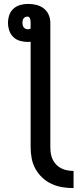

<svg xmlns="http://www.w3.org/2000/svg" viewBox="-20 -755 415 984"><path d="M357 209Q329 209 300.5 204.5Q272 200 245.5 188Q219 176 197.5 156Q176 136 162 111Q148 86 142.5 57.5Q137 29 137 0V-541Q134 -541 130 -540.5Q126 -540 123 -540Q103 -540 83 -545.5Q63 -551 48.5 -565Q34 -579 27.5 -598.5Q21 -618 21 -638Q21 -658 27.5 -677.5Q34 -697 49 -710.5Q64 -724 84 -729.5Q104 -735 124 -735Q145 -735 166 -730Q187 -725 204 -712Q221 -699 229.5 -679Q238 -659 238 -638V0Q238 16 240.5 32Q243 48 250 62.5Q257 77 268.5 89Q280 101 294.5 108Q309 115 325 118Q341 121 357 121ZM123 -605Q126 -605 130 -606Q134 -607 137 -609V-638Q137 -643 136.5 -648Q136 -653 134.5 -658Q133 -663 129.5 -666.5Q126 -670 121 -670Q115 -670 109.5 -667.5Q104 -665 100.5 -660Q97 -655 96 -649.5Q95 -644 95 -638Q95 -632 96.5 -626Q98 -620 101.5 -615Q105 -610 111 -607.5Q117 -605 123 -605Z"/></svg>

Font: Iosevka Custom Semibold
Style: Regular
Weight: 600
Designer: Belleve Invis
Foundry: Belleve Invis
Version: Version 27.0.2; ttfautohint (v1.8.4)